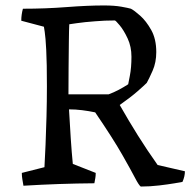

<svg xmlns="http://www.w3.org/2000/svg" viewBox="-20 -672 699 704"><path d="M496 12Q489 7 475 -20Q461 -47 428 -105Q395 -163 329 -260Q305 -265 281 -268Q257 -271 233 -271Q236 -216 239.5 -163.5Q243 -111 247 -71L331 -38Q331 -28 329.5 -19Q328 -10 326 0Q197 1 66 9Q64 -3 62 -14.5Q60 -26 60 -38L143 -59Q145 -93 147 -141Q149 -189 150.5 -244.5Q152 -300 152 -356Q152 -442 149.5 -489Q147 -536 144 -555Q141 -574 141 -574L58 -596Q58 -618 64 -640Q146 -640 224 -646Q302 -652 361 -652Q399 -652 424.5 -647.5Q450 -643 460 -640Q472 -634 494 -614.5Q516 -595 534.5 -562Q553 -529 553 -481Q553 -443 539.5 -412.5Q526 -382 518 -368Q508 -358 484 -337Q460 -316 419 -287Q452 -229 485.5 -175.5Q519 -122 558 -67L658 -44Q658 -25 649 -5Q644 -4 620.5 0Q597 4 563.5 8Q530 12 496 12ZM231 -326H378Q397 -333 415 -342.5Q433 -352 450 -363Q450 -363 456 -393.5Q462 -424 462 -464Q462 -501 448 -531Q434 -561 419 -579Q404 -597 401 -597Q364 -597 329 -594Q289 -591 261.5 -587Q234 -583 234 -583Q233 -564 232.5 -520.5Q232 -477 231.5 -425Q231 -373 231 -326Z"/></svg>

Font: Labrada
Style: Regular
Weight: 400
Designer: Mercedes Jáuregui
Foundry: Omnibus-Type Team
Version: Version 1.000; ttfautohint (v1.8.4.7-5d5b)